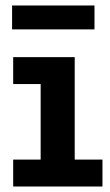

<svg xmlns="http://www.w3.org/2000/svg" viewBox="-20 -679 402 699"><path d="M128 -31V-471H252V-31ZM28 0V-98H353V0ZM28 -373V-471H220V-373ZM324 -659V-572H24V-659Z"/></svg>

Font: BioRhyme ExtraBold
Style: Bold
Weight: 700
Version: Version 1.600;gftools[0.9.33]